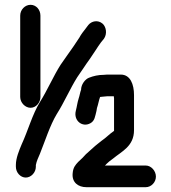

<svg xmlns="http://www.w3.org/2000/svg" viewBox="-20 -734 712 798"><path d="M129 -41V-48C132 -64 139 -79 146 -95C167 -147 188 -214 216 -260C246 -307 272 -367 301 -413L327 -451C335 -464 345 -477 354 -490C371 -514 383 -535 399 -557L412 -573C426 -593 422 -622 406 -636C387 -652 361 -647 347 -630L335 -614C326 -603 317 -591 310 -578C295 -554 277 -529 260 -505L232 -465C202 -418 177 -359 146 -310C115 -260 96 -190 70 -134C60 -110 46 -77 46 -49V-41C46 -17 65 4 87 4C109 4 129 -17 129 -41ZM416 -333C423 -334 428 -334 435 -334H453C453 -332 454 -327 454 -325V-190C436 -178 419 -160 401 -148L386 -136C379 -131 373 -125 366 -119C357 -110 346 -102 337 -93L323 -78C316 -71 310 -66 305 -61C293 -48 284 -38 282 -14C278 24 305 44 339 44H586C608 44 628 24 628 0C628 -24 608 -46 586 -46H416C419 -48 420 -50 423 -53L434 -63C439 -67 444 -71 450 -75C486 -105 537 -126 537 -193V-339C537 -383 522 -424 482 -424H434C427 -424 420 -424 412 -423C388 -423 368 -418 350 -411C334 -405 317 -383 317 -361C313 -351 311 -336 307 -325C301 -306 300 -292 295 -273C285 -232 323 -203 356 -222C374 -232 375 -250 381 -273L383 -285C388 -299 391 -318 396 -331C402 -331 408 -333 416 -333ZM64 -669V-331C64 -307 85 -286 107 -286C129 -286 148 -307 148 -331V-669C148 -694 130 -714 107 -714C84 -714 64 -694 64 -669Z"/></svg>

Font: Electronic
Style: Circ
Weight: 900
Version: Version 1.011